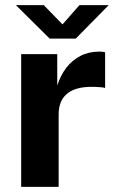

<svg xmlns="http://www.w3.org/2000/svg" viewBox="-20 -728 452 748"><path d="M62.5 0V-517H203V-394.5Q215.5 -434 238.2 -463.8Q261 -493.5 293.5 -510.2Q326 -527 367 -527Q374 -527 380.2 -526.2Q386.5 -525.5 389.5 -524V-385Q385 -387 378.8 -387.5Q372.5 -388 367.5 -388.5Q324.5 -392 294 -386Q263.5 -380 244.5 -365.5Q225.5 -351 217 -330Q208.5 -309 208.5 -283V0ZM173.5 -577.5 42 -708H150.5L223.5 -633L289.5 -708H403.5L275 -577.5Z"/></svg>

Font: Public Sans Thin
Style: Bold
Weight: 700
Version: Version 2.001